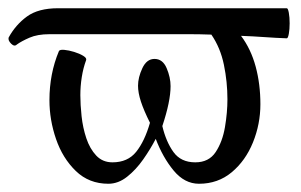

<svg xmlns="http://www.w3.org/2000/svg" viewBox="-20 -435 731 466"><path d="M243 11Q196 11 164 -20Q132 -51 116 -97.5Q100 -144 100 -192Q100 -256 123 -311Q125 -315 136 -314Q147 -313 160 -309Q173 -305 182 -299.5Q191 -294 189 -289Q182 -270 178.5 -248Q175 -226 175 -204Q175 -181 178 -153Q181 -125 189.5 -99.5Q198 -74 213.5 -57.5Q229 -41 253 -41Q290 -41 310.5 -66.5Q331 -92 344 -137Q329 -167 322 -188.5Q315 -210 315 -227Q315 -247 325.5 -269.5Q336 -292 355 -292Q375 -292 384.5 -269.5Q394 -247 394 -226Q394 -189 374 -129Q383 -91 401 -66Q419 -41 454 -41Q487 -41 503.5 -66Q520 -91 526 -126.5Q532 -162 532 -194Q532 -236 523.5 -277.5Q515 -319 493 -351Q464 -352 442 -352H100Q71 -352 51.5 -343.5Q32 -335 21 -327Q15 -321 7 -329Q-1 -337 1 -344Q18 -375 45.5 -395Q73 -415 121 -415H676Q679 -415 681 -404Q683 -393 683 -378.5Q683 -364 681 -353Q679 -342 676 -342Q649 -343 621 -345Q593 -347 565 -348Q589 -316 600.5 -273.5Q612 -231 612 -182Q612 -134 594 -89.5Q576 -45 542.5 -17Q509 11 463 11Q428 11 401.5 -21Q375 -53 358 -98Q345 -73 327.5 -48Q310 -23 288.5 -6Q267 11 243 11Z"/></svg>

Font: Junicode SmExp
Style: Regular
Weight: 400
Width: 6
Designer: Peter S. Baker
Version: Version 2.205; ttfautohint (v1.8.4)